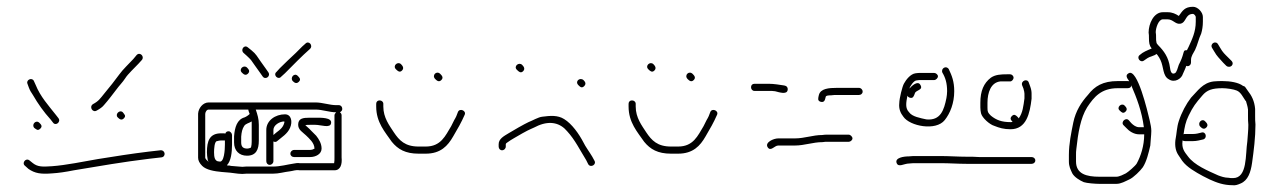

<svg xmlns="http://www.w3.org/2000/svg" viewBox="-20 -549 3770 566"><path d="M54 -60 64 -51C83 -38 100 -35 135 -38C152 -39 173 -42 198 -47C270 -59 345 -72 420 -81L455 -85C470 -86 468 -107 453 -106L418 -102C368 -96 318 -88 268 -80C227 -73 175 -62 133 -59C105 -57 91 -57 77 -68L67 -76C56 -85 43 -68 54 -60ZM81 -172C87 -168 91 -162 99 -170C106 -177 101 -182 96 -187C86 -197 72 -182 81 -172ZM327 -203C332 -198 338 -193 345 -200C353 -208 346 -212 342 -218C333 -227 318 -212 327 -203ZM265 -223C274 -228 282 -233 288 -241C297 -251 314 -273 323 -285C330 -295 342 -307 349 -318C357 -331 377 -349 388 -361L398 -372C407 -382 393 -397 383 -387L373 -375C362 -363 341 -343 332 -330C317 -310 305 -294 288 -274C275 -258 271 -251 254 -242C242 -234 253 -216 265 -223ZM61 -302 65 -291C68 -283 72 -276 77 -269C92 -243 109 -219 129 -197L136 -188C144 -176 161 -190 152 -201L145 -210C123 -238 99 -264 85 -299L80 -310C75 -322 56 -314 61 -302Z M836 -96C836 -90 841 -86 847 -86H894C911 -86 928 -95 928 -111C928 -126 920 -139 912 -149L897 -164C891 -171 885 -175 880 -180C883 -181 888 -181 893 -181H910C926 -181 954 -170 956 -186C959 -203 926 -202 910 -202H893C873 -202 860 -200 859 -183C858 -166 873 -159 882 -150C891 -141 907 -128 907 -111C907 -110 906 -110 905 -110C902 -108 898 -107 894 -107H847C841 -107 836 -102 836 -96ZM818 -191C819 -189 818 -186 816 -181C810 -167 795 -160 786 -151V-166C786 -180 804 -191 818 -191ZM765 -166V-74C765 -68 769 -63 775 -63C781 -63 786 -68 786 -74V-132C790 -130 794 -130 797 -133C811 -145 827 -154 835 -172C843 -190 839 -212 820 -212C792 -212 765 -194 765 -166ZM718 -113C715 -112 712 -111 709 -111C697 -111 691 -116 691 -129V-146C692 -159 694 -169 700 -178C705 -185 714 -186 722 -191V-135C722 -131 722 -113 718 -113ZM708 -90C735 -90 743 -108 743 -135V-181C743 -199 739 -211 734 -226H910C931 -226 950 -218 971 -218C968 -215 966 -212 966 -209V-85C966 -78 966 -73 965 -68H863C858 -69 852 -68 847 -67C826 -64 807 -58 784 -58H705C698 -57 691 -57 684 -58L660 -60C659 -61 657 -61 654 -61C651 -61 650 -61 649 -62C661 -74 664 -100 664 -123V-151C664 -156 659 -162 654 -162C649 -162 646 -160 644 -155C642 -156 641 -156 640 -156H632C598 -156 590 -134 590 -100C590 -93 591 -86 592 -80C592 -77 593 -75 595 -72C591 -75 585 -81 585 -84V-213C585 -218 589 -226 595 -226H712C712 -222 715 -217 716 -213C712 -209 706 -205 701 -203C679 -197 672 -174 670 -147V-129C670 -105 685 -90 708 -90ZM626 -73C613 -73 611 -86 611 -100C611 -109 612 -133 620 -133C624 -134 628 -135 632 -135H643V-123C643 -108 641 -68 626 -73ZM809 -323 820 -333C844 -357 869 -383 894 -405C904 -415 890 -431 880 -420L871 -412L852 -393C839 -381 817 -360 805 -348L795 -337C784 -328 800 -312 809 -323ZM698 -393 707 -385C713 -380 717 -375 720 -372L732 -355L747 -334L754 -324C762 -312 779 -324 771 -336L764 -346L749 -367C738 -382 736 -389 721 -401L711 -409C700 -419 688 -402 698 -393ZM843 -310C848 -305 854 -301 861 -308C868 -315 863 -320 858 -325C848 -336 834 -320 843 -310ZM693 -335C698 -330 704 -325 711 -332C718 -339 713 -345 708 -350C698 -359 683 -345 693 -335ZM979 -239H972C951 -239 931 -247 910 -247H595C578 -247 565 -230 564 -214V-84C564 -76 568 -68 576 -60C588 -48 612 -44 634 -42C636 -42 644 -41 658 -40L682 -37C690 -36 698 -36 706 -37H784C803 -37 817 -42 835 -44C844 -45 852 -49 863 -47H966C984 -47 989 -65 987 -85V-209C987 -213 985 -216 982 -218C987 -221 989 -224 989 -228C989 -234 985 -239 979 -239Z M1089 -243V-235C1089 -188 1115 -160 1135 -131C1153 -109 1175 -96 1214 -96H1235C1279 -96 1300 -119 1316 -147C1329 -169 1340 -188 1350 -211C1355 -223 1335 -231 1330 -219C1327 -210 1324 -203 1319 -195L1310 -177C1293 -149 1280 -117 1235 -117H1214C1174 -117 1157 -135 1141 -159C1128 -179 1110 -202 1110 -235V-243C1110 -249 1105 -253 1099 -253C1093 -253 1089 -249 1089 -243ZM1263 -316C1268 -311 1274 -306 1281 -313C1288 -320 1283 -326 1278 -331C1267 -342 1252 -327 1263 -316ZM1147 -345C1152 -340 1158 -334 1165 -341C1172 -348 1167 -355 1162 -360C1152 -369 1137 -355 1147 -345Z M1471 -117V-124C1471 -125 1472 -127 1474 -128C1489 -139 1500 -144 1520 -156C1543 -169 1547 -169 1567 -179C1603 -194 1632 -186 1652 -162C1675 -137 1690 -106 1708 -77L1714 -65C1721 -53 1740 -64 1732 -76L1726 -87C1719 -99 1705 -118 1700 -129C1687 -154 1666 -184 1643 -198C1624 -210 1602 -208 1579 -205C1567 -204 1549 -193 1538 -189C1527 -184 1490 -163 1479 -156C1466 -148 1450 -140 1450 -124V-117C1450 -111 1454 -106 1460 -106C1466 -106 1471 -111 1471 -117ZM1685 -298C1690 -293 1695 -288 1702 -295C1709 -302 1705 -308 1700 -313C1689 -322 1674 -309 1685 -298ZM1504 -343C1509 -338 1515 -332 1522 -339C1529 -346 1524 -353 1519 -358C1509 -367 1493 -353 1504 -343Z M1833 -243V-235C1833 -188 1859 -160 1879 -131C1897 -109 1919 -96 1958 -96H1979C2023 -96 2044 -119 2060 -147C2073 -169 2084 -188 2094 -211C2099 -223 2079 -231 2074 -219C2071 -210 2068 -203 2063 -195L2054 -177C2037 -149 2024 -117 1979 -117H1958C1918 -117 1901 -135 1885 -159C1872 -179 1854 -202 1854 -235V-243C1854 -249 1849 -253 1843 -253C1837 -253 1833 -249 1833 -243ZM2007 -316C2012 -311 2018 -306 2025 -313C2032 -320 2027 -326 2022 -331C2011 -342 1996 -327 2007 -316ZM1891 -345C1896 -340 1902 -334 1909 -341C1916 -348 1911 -355 1906 -360C1896 -369 1881 -355 1891 -345Z M2405 -130C2410 -131 2414 -131 2419 -131H2482C2487 -131 2493 -136 2493 -141C2493 -146 2487 -152 2482 -152H2419C2414 -152 2409 -152 2404 -151C2376 -151 2352 -141 2323 -141H2274C2260 -141 2234 -129 2243 -115C2252 -101 2263 -120 2274 -120H2323C2352 -120 2376 -130 2405 -130ZM2414 -263C2414 -268 2426 -268 2430 -268C2436 -269 2442 -269 2448 -269H2512C2518 -269 2523 -273 2523 -279C2523 -285 2518 -290 2512 -290H2448C2423 -290 2399 -288 2394 -269C2392 -260 2389 -252 2399 -249C2410 -246 2412 -254 2414 -263ZM2204 -281H2247C2253 -281 2259 -281 2265 -280C2277 -277 2300 -269 2302 -284C2303 -291 2299 -296 2292 -297C2279 -299 2261 -302 2247 -302H2204C2198 -302 2194 -298 2194 -292C2194 -286 2198 -281 2204 -281Z M2830 -66H3021C3027 -66 3032 -70 3032 -76C3032 -82 3027 -86 3021 -86H2867C2855 -87 2843 -87 2830 -87C2804 -87 2778 -89 2752 -89H2684C2675 -89 2666 -89 2659 -88C2644 -88 2618 -84 2623 -69C2628 -54 2645 -67 2660 -67C2667 -68 2675 -68 2684 -68H2752C2779 -68 2804 -66 2830 -66ZM2929 -309H2958C2963 -309 2968 -315 2968 -320C2968 -325 2963 -330 2958 -330H2949C2930 -330 2914 -329 2901 -320C2880 -304 2870 -281 2870 -246V-232C2870 -226 2871 -220 2872 -215C2875 -202 2897 -182 2911 -178C2926 -172 2939 -168 2959 -168C3006 -168 3016 -215 3021 -258V-273C3021 -279 3020 -286 3017 -294L3013 -305C3009 -319 2989 -311 2993 -298L2997 -288C2999 -281 3000 -276 3000 -273V-259C2997 -237 2995 -216 2983 -200C2982 -202 2981 -203 2980 -204C2975 -209 2970 -214 2963 -207C2956 -200 2960 -195 2965 -190C2963 -189 2961 -189 2959 -189C2933 -189 2917 -195 2901 -208C2892 -217 2891 -219 2891 -232V-246C2891 -276 2901 -306 2929 -309ZM2734 -334H2696C2690 -334 2684 -334 2679 -333C2664 -331 2651 -314 2645 -303C2640 -295 2631 -258 2631 -245C2629 -228 2635 -215 2643 -205C2662 -177 2739 -162 2765 -195C2781 -215 2793 -245 2793 -280C2793 -309 2786 -326 2777 -345C2770 -357 2753 -348 2758 -335C2767 -320 2772 -304 2772 -280C2772 -273 2771 -266 2770 -260C2763 -225 2753 -193 2711 -197C2693 -201 2669 -205 2660 -218C2648 -230 2651 -246 2655 -267C2656 -264 2659 -262 2662 -261C2672 -258 2674 -266 2677 -274C2680 -284 2703 -283 2693 -299C2685 -313 2666 -294 2661 -288C2662 -294 2674 -312 2682 -312C2687 -313 2691 -313 2696 -313H2734C2739 -313 2745 -319 2745 -324C2745 -329 2739 -334 2734 -334Z M3553 -408 3559 -398C3568 -382 3574 -378 3586 -364L3595 -355C3606 -346 3621 -359 3610 -370L3601 -379C3590 -390 3585 -394 3577 -408L3571 -418C3564 -431 3546 -420 3553 -408ZM3491 -365V-372C3491 -384 3498 -392 3503 -402C3511 -419 3513 -433 3521 -450C3524 -460 3526 -472 3526 -485V-499C3526 -513 3511 -529 3497 -529C3472 -529 3466 -517 3455 -502C3446 -508 3436 -513 3422 -513H3408C3381 -513 3366 -479 3366 -453C3367 -448 3367 -443 3367 -438C3367 -423 3368 -415 3375 -406C3361 -400 3350 -396 3340 -387C3329 -379 3342 -362 3353 -371C3360 -376 3365 -380 3375 -383L3385 -387C3386 -388 3388 -389 3389 -390L3392 -387C3396 -382 3399 -376 3401 -372C3411 -351 3407 -325 3426 -315C3443 -304 3463 -317 3467 -331C3470 -338 3475 -348 3477 -355C3478 -354 3480 -354 3481 -354C3487 -354 3491 -359 3491 -365ZM3505 -499V-485C3505 -455 3494 -433 3484 -411L3479 -401C3471 -401 3471 -400 3469 -394C3465 -379 3462 -372 3455 -358C3452 -350 3449 -335 3443 -333C3432 -328 3430 -343 3429 -350C3425 -380 3411 -399 3394 -416C3391 -419 3389 -422 3389 -425C3388 -428 3388 -433 3388 -438C3388 -444 3388 -449 3387 -454C3387 -466 3395 -492 3408 -492H3422C3438 -492 3445 -477 3459 -479C3478 -482 3473 -508 3497 -508C3500 -508 3505 -502 3505 -499ZM3518 -176C3523 -171 3529 -166 3536 -173C3543 -180 3538 -186 3533 -191C3523 -202 3509 -186 3518 -176ZM3281 -223C3286 -218 3291 -213 3298 -220C3305 -227 3300 -233 3295 -238C3286 -247 3270 -232 3281 -223ZM3584 -310C3576 -310 3567 -310 3558 -309C3525 -305 3510 -280 3491 -261C3477 -243 3463 -217 3455 -192C3449 -174 3449 -156 3445 -136C3443 -118 3446 -104 3453 -93L3465 -75C3479 -56 3504 -42 3526 -30L3546 -20C3566 -11 3586 -3 3614 -3C3621 -2 3628 -4 3637 -8C3659 -17 3667 -41 3671 -69C3676 -105 3681 -144 3681 -182C3680 -191 3680 -199 3680 -206V-228C3678 -251 3670 -267 3658 -282L3651 -292C3650 -294 3647 -295 3644 -296C3631 -306 3606 -310 3584 -310ZM3659 -226V-206C3659 -199 3659 -190 3660 -181C3660 -164 3658 -148 3657 -132C3651 -94 3658 -24 3615 -24C3610 -24 3606 -24 3601 -25C3590 -25 3579 -29 3571 -32C3540 -46 3501 -62 3482 -88C3472 -101 3463 -111 3466 -134V-135C3468 -134 3470 -133 3473 -133H3497C3508 -133 3518 -136 3527 -138C3540 -142 3535 -163 3521 -158C3513 -156 3506 -154 3497 -154H3473C3472 -154 3470 -154 3469 -153C3472 -174 3475 -190 3484 -208C3497 -235 3505 -245 3524 -267C3538 -284 3554 -289 3584 -289C3596 -289 3617 -286 3626 -282C3638 -277 3644 -263 3651 -253C3651 -252 3652 -252 3653 -251C3655 -243 3658 -236 3659 -226ZM3374 -163C3374 -172 3372 -182 3369 -195C3363 -220 3333 -349 3307 -333C3296 -327 3303 -318 3308 -311C3308 -310 3308 -310 3309 -309C3308 -310 3306 -310 3304 -310H3275C3231 -310 3207 -295 3187 -269C3168 -248 3151 -222 3144 -188C3138 -158 3131 -126 3131 -92V-73C3131 -58 3136 -49 3141 -38C3147 -27 3163 -17 3175 -12C3184 -9 3209 -7 3221 -7H3271C3285 -7 3298 -15 3309 -20C3321 -25 3342 -46 3349 -56C3360 -73 3366 -98 3371 -120C3371 -127 3374 -151 3374 -163ZM3152 -73V-92C3152 -98 3152 -104 3153 -110C3158 -156 3165 -201 3185 -233C3205 -263 3226 -289 3275 -289H3304C3311 -289 3315 -292 3315 -298V-297C3331 -260 3346 -221 3352 -174H3338C3329 -174 3321 -180 3315 -186L3308 -194C3299 -205 3283 -189 3292 -180L3300 -172C3308 -163 3322 -153 3338 -153H3353C3353 -119 3343 -89 3331 -67C3327 -60 3306 -42 3299 -38C3293 -35 3280 -28 3271 -28H3221C3183 -28 3152 -36 3152 -73Z"/></svg>

Font: Be Happy
Style: Regular
Weight: 500
Designer: Mew Too
Foundry: Cannot Into Space Fonts
Version: Version 0.9977